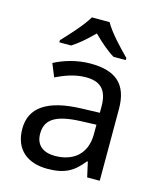

<svg xmlns="http://www.w3.org/2000/svg" viewBox="-115 -850 792 944"><g transform="rotate(15 280.5 -378.0)"><path d="M325 -766H235C209 -721 149 -656 112 -617V-606H172C207 -628 243 -660 279 -696C315 -660 353 -627 388 -606H450V-617C412 -655 349 -721 325 -766ZM288 -545C218 -545 152 -524 105 -499L132 -433C176 -454 227 -474 283 -474C353 -474 394 -444 394 -355V-323L303 -320C128 -315 46 -256 46 -149C46 -40 118 10 215 10C305 10 348 -17 395 -76H399L416 0H480V-365C480 -490 418 -545 288 -545ZM314 -259 393 -262V-214C393 -110 325 -61 235 -61C177 -61 137 -88 137 -148C137 -216 180 -254 314 -259Z"/></g></svg>

Font: Noto Sans Arabic
Style: Regular
Weight: 400
Designer: Monotype Design Team, Nadine Chahine, Nizar Qandah and Khaled Hosny
Foundry: Monotype Imaging Inc.
Version: Version 2.012